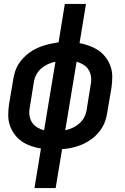

<svg xmlns="http://www.w3.org/2000/svg" viewBox="-20 -755 640 980"><path d="M156 205 189 3Q163 -1 137.5 -10Q112 -19 91 -33.5Q70 -48 54.5 -69Q39 -90 30.5 -114.5Q22 -139 22 -167Q22 -195 26 -222L48 -352Q51 -371 57 -390Q63 -409 73.5 -426Q84 -443 98.5 -458.5Q113 -474 129.5 -486Q146 -498 164.5 -507Q183 -516 202 -522Q221 -528 240 -532Q259 -536 279 -539L311 -735H419L386 -535Q412 -530 437.5 -520.5Q463 -511 484 -496.5Q505 -482 520.5 -461Q536 -440 544.5 -415.5Q553 -391 553 -363Q553 -335 549 -308L527 -178Q524 -159 518 -140Q512 -121 501.5 -104Q491 -87 477 -71.5Q463 -56 446 -44Q429 -32 411 -23Q393 -14 373.5 -8Q354 -2 335 1.5Q316 5 297 6L264 205ZM205 -90 263 -440Q243 -436 224.5 -427.5Q206 -419 190.5 -405.5Q175 -392 165.5 -374Q156 -356 153 -337L132 -207Q128 -187 130.5 -167Q133 -147 143 -131Q153 -115 169.5 -105Q186 -95 205 -90ZM313 -90Q332 -94 350.5 -102.5Q369 -111 384.5 -124.5Q400 -138 409.5 -156Q419 -174 422 -193L443 -323Q447 -343 444.5 -363Q442 -383 432 -399Q422 -415 405.5 -425Q389 -435 371 -440Z"/></svg>

Font: Iosevka Slab SmBdExObl
Style: Regular
Weight: 600
Width: 7
Italic angle: -9°
Monospace: yes
Designer: Belleve Invis
Foundry: Belleve Invis
Version: Version 11.1.0; ttfautohint (v1.8.3)